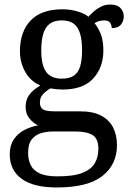

<svg xmlns="http://www.w3.org/2000/svg" viewBox="-20 -587 578 847"><path d="M231 240Q127 240 75 201.5Q23 163 23 94Q23 55 40.5 28.5Q58 2 86.5 -13Q115 -28 148 -34Q128 -43 110.5 -63.5Q93 -84 93 -116Q93 -146 108.5 -168Q124 -190 158 -210Q115 -228 91.5 -269.5Q68 -311 68 -361Q68 -447 115 -496.5Q162 -546 256 -546Q292 -546 324 -536Q356 -526 370 -513Q380 -524 394 -536.5Q408 -549 426.5 -558Q445 -567 467 -567Q497 -567 511.5 -551.5Q526 -536 526 -515Q526 -494 513.5 -478.5Q501 -463 473 -463Q473 -474 466.5 -485.5Q460 -497 440 -497Q427 -497 417 -494Q407 -491 397 -485Q414 -464 425 -435.5Q436 -407 436 -364Q436 -290 391.5 -241Q347 -192 256 -192Q244 -192 228.5 -193.5Q213 -195 203 -197Q184 -187 170 -172Q156 -157 156 -134Q156 -116 167.5 -106Q179 -96 218 -96H331Q391 -96 427 -76.5Q463 -57 479.5 -23.5Q496 10 496 53Q496 139 431.5 189.5Q367 240 231 240ZM233 191Q305 191 344 175.5Q383 160 398.5 132.5Q414 105 414 70Q414 24 388 8.5Q362 -7 312 -7H214Q186 -7 161 0.5Q136 8 120 28Q104 48 104 88Q104 117 115 140.5Q126 164 154 177.5Q182 191 233 191ZM253 -240Q286 -240 305.5 -253Q325 -266 333.5 -294Q342 -322 342 -365Q342 -410 333 -439.5Q324 -469 304.5 -483Q285 -497 252 -497Q220 -497 200 -482.5Q180 -468 171 -438.5Q162 -409 162 -364Q162 -300 183.5 -270Q205 -240 253 -240Z"/></svg>

Font: Noto Serif Hebrew
Style: Regular
Weight: 400
Designer: Monotype Design Team
Foundry: Monotype Imaging Inc.
Version: Version 2.003